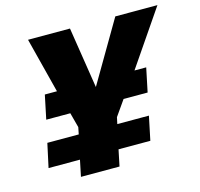

<svg xmlns="http://www.w3.org/2000/svg" viewBox="-103 -822 974 933"><g transform="rotate(-15 383.5 -355.0)"><path d="M577 -432H636L611 -312H490L436 -235L429 -202H588L563 -82H403L386 0H192L209 -82H51L77 -202H235L242 -237L222 -312H101L126 -432H187L116 -710H327L375 -403L555 -710H767Z"/></g></svg>

Font: Raleway Black
Style: Italic
Weight: 900
Italic angle: -12°
Designer: Matt McInerney, Pablo Impallari, Rodrigo Fuenzalida
Foundry: Matt McInerney, Pablo Impallari, Rodrigo Fuenzalida
Version: Version 4.101;RELEASE